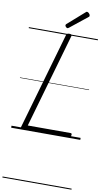

<svg xmlns="http://www.w3.org/2000/svg" viewBox="-171 -1329 1035 1899"><g transform="rotate(10 347.0 -379.5)"><path d="M116 0Q88 0 95 -23L375 -996Q378 -1006 384.5 -1010.5Q391 -1015 406 -1015Q420 -1015 426.5 -1010.5Q433 -1006 429 -995L158 -50H587Q597 -50 599.5 -44Q602 -38 599 -25Q595 -12 589 -6Q583 0 574 0ZM377 -1066Q370 -1066 361.5 -1074.5Q353 -1083 353 -1090Q353 -1093 353.5 -1096Q354 -1099 358 -1103L525 -1250Q529 -1253 532 -1256Q535 -1259 540 -1259Q547 -1259 554.5 -1253.5Q562 -1248 567 -1240.5Q572 -1233 572 -1226Q572 -1222 571 -1218.5Q570 -1215 564 -1211L391 -1073Q386 -1070 383 -1068Q380 -1066 377 -1066ZM0 490H694V500H0ZM0 -20H694V0H0ZM0 -505H694V-500H0ZM0 -1010H694V-1000H0Z"/></g></svg>

Font: Playwrite AU NSW Guides
Style: Regular
Weight: 400
Designer: Veronika Burian, José Scaglione
Foundry: TypeTogether
Version: Version 1.003